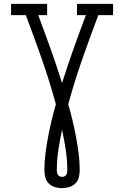

<svg xmlns="http://www.w3.org/2000/svg" viewBox="-20 -755 640 990"><path d="M300 215Q281 215 263 209.5Q245 204 231.5 191Q218 178 213.5 159.5Q209 141 209 122Q209 79 214.5 36Q220 -7 228 -49.5Q236 -92 246 -134Q256 -176 268 -217V-218Q236 -335 196 -449.5Q156 -564 113 -677H37V-735H223V-677H177Q210 -590 241 -503Q272 -416 300 -327Q328 -416 359 -503Q390 -590 423 -677H377V-735H563V-677H487Q444 -564 404 -449.5Q364 -335 332 -218V-217Q344 -176 354 -134Q364 -92 372 -49.5Q380 -7 385.5 36Q391 79 391 122Q391 141 386.5 159.5Q382 178 368.5 191Q355 204 337 209.5Q319 215 300 215ZM300 157Q306 157 312 154.5Q318 152 321.5 146.5Q325 141 326 134.5Q327 128 327 122Q327 70 319 17.5Q311 -35 300 -86Q289 -35 281 17.5Q273 70 273 122Q273 128 274 134.5Q275 141 278.5 146.5Q282 152 288 154.5Q294 157 300 157Z"/></svg>

Font: Iosevka Etoile Light
Style: Regular
Weight: 300
Designer: Belleve Invis
Foundry: Belleve Invis
Version: Version 25.0.1; ttfautohint (v1.8.4)